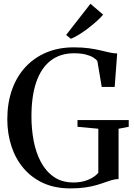

<svg xmlns="http://www.w3.org/2000/svg" viewBox="-20 -1008 724 1038"><path d="M359.5 10.5Q277.5 10.5 214.2 -18.2Q151 -47 107.5 -98.2Q64 -149.5 41.8 -217.5Q19.5 -285.5 19.5 -363Q19.5 -451.5 45 -523.2Q70.5 -595 118 -646Q165.5 -697 231.5 -724.5Q297.5 -752 378.5 -752Q426 -752 461.5 -747Q497 -742 524 -735.5Q551 -729 572.5 -724.2Q594 -719.5 613.5 -719L600 -538H530L506.5 -677.5Q500 -687.5 484.2 -697.2Q468.5 -707 443 -713.5Q417.5 -720 380.5 -720Q305 -720 253.8 -680.2Q202.5 -640.5 176.2 -564.5Q150 -488.5 150 -378Q150 -310.5 162 -246.8Q174 -183 201 -132.2Q228 -81.5 271.5 -51.5Q315 -21.5 377 -21.5Q407 -21.5 432.8 -28.2Q458.5 -35 478.8 -47Q499 -59 511.5 -74V-312L399 -322.5V-359H676V-322.5L621 -312V-40Q601.5 -39.5 583.5 -34.2Q565.5 -29 545.2 -21.5Q525 -14 499.5 -6.8Q474 0.5 440 5.5Q406 10.5 359.5 10.5ZM363 -798.5 337.5 -819 469 -987.5 537.5 -929Q524.5 -913 504 -894.5Q483.5 -876 459.5 -857.5Q435.5 -839 411 -823.5Q386.5 -808 364 -798.5Z"/></svg>

Font: Merriweather 120pt Medium
Style: Regular
Weight: 500
Version: Version 2.100